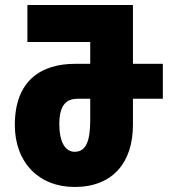

<svg xmlns="http://www.w3.org/2000/svg" viewBox="-20 -734 697 764"><path d="M277 10C428 10 509 -87 509 -237V-341H628V-480H509V-714H89V-567H339V-480H278C147 -480 39 -416 39 -237C39 -87 135 10 277 10ZM277 -130C239 -130 216 -170 216 -240C216 -321 248 -341 289 -341H339V-255C339 -170 321 -130 277 -130Z"/></svg>

Font: Noto Sans Georgian ExtraCondensed Black
Style: Regular
Weight: 900
Width: 2
Designer: Monotype Design Team, Akaki Razmadze
Foundry: Google LLC
Version: Version 2.005